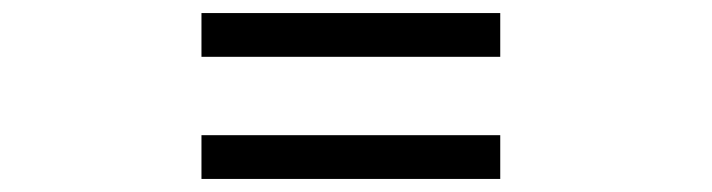

<svg xmlns="http://www.w3.org/2000/svg" viewBox="-20 -451 1090 294"><path d="M288.5 -431H746V-364H288.5ZM288.5 -244H746V-177H288.5Z"/></svg>

Font: League Mono Extended Light
Style: Regular
Weight: 300
Width: 9
Designer: Tyler Finck
Foundry: The League of Moveable Type / Tyler Finck
Version: Version 2.210